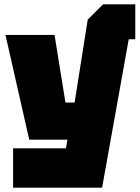

<svg xmlns="http://www.w3.org/2000/svg" viewBox="-20 -720 640 880"><path d="M40 140V-40H282L289 -80H114L5 -560H230L280 -250H322L382 -630L452 -700H600V-540H570L448 140Z"/></svg>

Font: Tektur Black
Style: Regular
Weight: 900
Designer: Adam Jagosz
Foundry: Adam Jagosz
Version: Version 1.005;gftools[0.9.30]